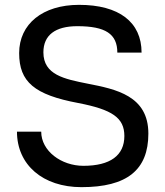

<svg xmlns="http://www.w3.org/2000/svg" viewBox="-20 -757 680 792"><path d="M50 -214C50 -77 157 15 316 15C504 15 592 -56 592 -206C592 -362 459 -389 341 -412C246 -431 159 -448 159 -541C159 -612 208 -649 299 -649C415 -649 464 -617 464 -540H564C564 -666 471 -737 306 -737C156 -737 59 -658 59 -538C59 -419 122 -366 303 -332C443 -305 493 -271 493 -196C493 -116 435 -73 324 -73C233 -73 150 -134 150 -214Z"/></svg>

Font: Perun
Style: Regular
Weight: 400
Foundry: Copyright (c) Stefan Peev, Context Ltd, 2016
Version: Version 1.089